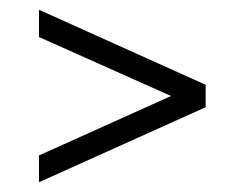

<svg xmlns="http://www.w3.org/2000/svg" viewBox="-20 -531 497 394"><path d="M60 -455 331 -334 60 -212V-157L402 -311V-357L60 -511Z"/></svg>

Font: Stint Ultra Condensed
Style: Regular
Weight: 400
Width: 1
Designer: Astigmatic (AOETI)
Foundry: Astigmatic (AOETI)
Version: Version 1.000